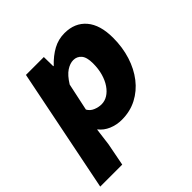

<svg xmlns="http://www.w3.org/2000/svg" viewBox="-208 -662 987 987"><g transform="rotate(-45 286.0 -168.0)"><path d="M-28 176 108 -500H238L239 -432H242Q278 -470 316.5 -491Q355 -512 400 -512Q475 -512 517.5 -462Q560 -412 560 -318Q560 -249 541 -189Q522 -129 487 -84Q452 -39 403 -13.5Q354 12 294 12Q256 12 223 -2Q190 -16 170 -42H168L156 52L132 176ZM276 -118Q300 -118 321 -131Q342 -144 358.5 -168Q375 -192 384.5 -225Q394 -258 394 -298Q394 -343 377 -362.5Q360 -382 334 -382Q310 -382 284 -365Q258 -348 232 -306L200 -156Q211 -136 233 -127Q255 -118 276 -118Z"/></g></svg>

Font: Source Code Pro Black
Style: Italic
Weight: 900
Italic angle: -11°
Monospace: yes
Designer: Paul D. Hunt, Teo Tuominen
Foundry: Adobe Systems Incorporated
Version: Version 1.050;PS 1.000;hotconv 16.6.51;makeotf.lib2.5.65220